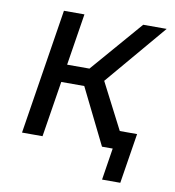

<svg xmlns="http://www.w3.org/2000/svg" viewBox="-79 -620 757 830"><g transform="rotate(10 300.0 -205.0)"><path d="M48 0 135 -550H225L189 -323H287L483 -550H586L359 -282L463 -80H539L504 140H424L446 0H399L278 -245H177L138 0Z"/></g></svg>

Font: NKDuy Mono
Style: Italic
Weight: 400
Italic angle: -9°
Monospace: yes
Designer: NKDuy
Foundry: NKDuy
Version: Version 2.251; ttfautohint (v1.8.4.7-5d5b)